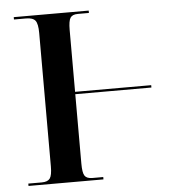

<svg xmlns="http://www.w3.org/2000/svg" viewBox="-52 -761 723 809"><g transform="rotate(-5 310.0 -357.0)"><path d="M36 0H353V-10H307Q283 -10 274.5 -23Q266 -36 266 -74V-368H588V-378H266V-640Q266 -678 274.5 -691Q283 -704 306 -704H353V-714H36V-704H87Q116 -704 126.5 -690.5Q137 -677 137 -638V-74Q137 -36 127.5 -23Q118 -10 93 -10H36Z"/></g></svg>

Font: Noto Serif Display Semi
Style: Regular
Weight: 600
Designer: Monotype Design Team
Foundry: Monotype Imaging Inc.
Version: Version 1.900